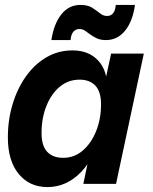

<svg xmlns="http://www.w3.org/2000/svg" viewBox="-20 -748 621 781"><path d="M173 13Q100 13 56 -40.5Q12 -94 12 -189Q12 -261 31.5 -325Q51 -389 86 -438Q121 -487 169 -515Q217 -543 275 -543Q341 -543 379.5 -501.5Q418 -460 417 -383L393 -224Q370 -111 310.5 -49Q251 13 173 13ZM237 -106Q282 -106 316.5 -135.5Q351 -165 371 -214.5Q391 -264 391 -324Q391 -375 368 -399.5Q345 -424 304 -424Q258 -424 223.5 -395.5Q189 -367 169 -317.5Q149 -268 149 -206Q149 -155 172 -130.5Q195 -106 237 -106ZM319 0 348 -139 394 -265 403 -396 432 -530H565L452 0ZM189 -585Q199 -651 229.5 -689.5Q260 -728 307 -728Q337 -728 355 -716.5Q373 -705 386.5 -694Q400 -683 415 -683Q431 -683 440 -694Q449 -705 451 -728H529Q520 -662 489 -623.5Q458 -585 411 -585Q389 -585 374 -592Q359 -599 347.5 -607.5Q336 -616 326 -623Q316 -630 303 -630Q288 -630 278.5 -619Q269 -608 267 -585Z"/></svg>

Font: Radio Canada Big SemiBold
Style: Italic
Weight: 600
Italic angle: -12°
Designer: Étienne Aubert Bonn
Foundry: Coppers and Brasses
Version: Version 1.001